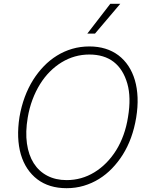

<svg xmlns="http://www.w3.org/2000/svg" viewBox="-20 -982 792 1012"><path d="M82.7 -365.4Q101.9 -476.6 154.8 -561.1Q179.7 -600.5 211.1 -633Q242.5 -665.5 280 -688.7Q317.5 -712 360.4 -724.6Q403.4 -737.2 451.3 -737.2Q541.5 -737.2 604 -690.7Q634.9 -667.3 656.8 -634.2Q678.6 -601.2 690.9 -559.5Q703.1 -517.8 705.1 -468Q707 -418.3 697.8 -361.9Q679.3 -249.6 626.8 -166.2Q601.9 -126.8 570.5 -94.3Q539.1 -61.8 501.8 -38.7Q464.5 -15.6 421.5 -2.8Q378.6 9.9 331 9.9Q238.6 9.9 176.8 -36.9Q146 -60.4 123.9 -93.6Q101.9 -126.8 89.8 -168.3Q77.8 -209.9 75.8 -259.4Q73.9 -308.9 82.7 -365.4ZM331 -32.7Q410.2 -32.7 477.6 -73.9Q511.4 -94.5 540.3 -123.8Q569.2 -153.1 592.2 -189.8Q615.1 -226.6 631 -270.8Q647 -315 654.8 -365.4Q671.9 -468.4 651.3 -540.8Q629.6 -616.8 579.4 -655.7Q529.1 -694.6 450.6 -694.6Q372.9 -694.6 305.4 -653.8Q272 -633.5 243.1 -604.6Q214.1 -575.6 191.1 -538.5Q168 -501.4 151.3 -457Q134.6 -412.6 126.1 -361.9Q113.3 -286.2 122 -225.3Q130.7 -164.4 157.8 -121.6Q185 -78.8 229.2 -55.8Q273.4 -32.7 331 -32.7ZM440.3 -805 561.4 -962H614L480.8 -805Z"/></svg>

Font: Inter P Extra Light
Style: Italic
Weight: 200
Italic angle: 9.39999°
Designer: Rasmus Andersson
Foundry: rsms
Version: Version 3.018;git-588b23468